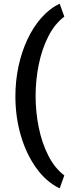

<svg xmlns="http://www.w3.org/2000/svg" viewBox="-20 -813 390 1048"><path d="M174.3 -289.1Q174.3 -201.2 191.7 -116.5Q209 -31.7 243.9 36.6Q278.8 105 331.1 144.5L305.7 215.3Q231.9 179.7 177.5 103.5Q123 27.3 93.5 -74Q64 -175.3 64 -287.1Q64 -371.1 80.8 -450.2Q97.7 -529.3 129.4 -597.2Q161.1 -665 205.6 -715.6Q250 -766.1 305.7 -793L331.1 -722.2Q278.8 -683.1 243.9 -614.5Q209 -545.9 191.7 -461.4Q174.3 -377 174.3 -289.1Z"/></svg>

Font: Vazirmatn UI FD SemiBold
Style: Regular
Weight: 600
Designer: Saber Rastikerdar
Foundry: Saber Rastikerdar
Version: Version 33.003